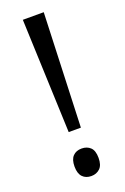

<svg xmlns="http://www.w3.org/2000/svg" viewBox="-142 -760 532 817"><g transform="rotate(-20 124.0 -351.5)"><path d="M151.4 -198.2H96.2L76.2 -713.9H170.9ZM69.3 -51.8Q69.3 -83.5 84 -98.6Q98.6 -113.8 123.5 -113.8Q147.5 -113.8 162.8 -99.4Q178.2 -85 178.2 -51.8Q178.2 -19 162.6 -4.2Q147 10.7 123.5 10.7Q98.6 10.7 84 -4.6Q69.3 -20 69.3 -51.8Z"/></g></svg>

Font: Open Sans SemiCondensed
Style: Regular
Weight: 400
Width: 4
Designer: Monotype Design Team
Foundry: Monotype Imaging Inc.
Version: Version 3.000